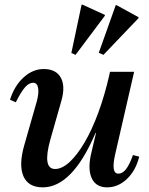

<svg xmlns="http://www.w3.org/2000/svg" viewBox="-20 -793 643 826"><path d="M164 13Q102 13 81 -34.5Q60 -82 84 -167L138 -356Q148 -392 144 -414.5Q140 -437 123 -437Q105 -437 88 -418Q71 -399 48 -353L23 -364Q42 -424 81.5 -460Q121 -496 168 -496Q221 -496 241.5 -459Q262 -422 244 -359L197 -194Q161 -66 217 -66Q247 -66 279.5 -96Q312 -126 344 -180.5Q376 -235 403 -308.5Q430 -382 450 -469L453 -484H557L475 -127Q457 -46 489 -46Q507 -46 522 -65Q537 -84 552 -126L579 -119Q564 -59 526 -23Q488 13 441 13Q394 13 375.5 -24.5Q357 -62 371 -127L393 -221H391Q291 13 164 13ZM305 -557 287 -565 331 -773H335L431 -729V-725ZM425 -557 405 -566 478 -771H481L576 -719V-715Z"/></svg>

Font: Platypi
Style: Italic
Weight: 400
Italic angle: -13°
Designer: David Sargent
Foundry: Bolt Cutter Type
Version: Version 1.200; ttfautohint (v1.8.4.7-5d5b)